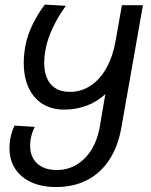

<svg xmlns="http://www.w3.org/2000/svg" viewBox="-20 -572 640 812"><path d="M20 54Q20 34 23.5 15Q26 1 30.8 -14.2Q35.5 -29.5 42 -41L127 -35Q114 -9.5 110 15.5Q107.5 28 107.5 44.5Q107.5 91.5 137 119.2Q166.5 147 220 147Q266 147 303.8 124.5Q341.5 102 366.8 61.2Q392 20.5 401.5 -33L425.5 -174Q391.5 -142 346.5 -125.2Q301.5 -108.5 252 -108.5Q198.5 -108.5 160 -132.5Q121.5 -156.5 101 -201Q80.5 -245.5 80.5 -305.5Q80.5 -340 87 -376Q95 -422 118.5 -469.5Q142 -517 169.5 -552.5L258.5 -547.5Q187.5 -447.5 172 -360Q167 -332 167 -306.5Q167 -247.5 195 -215.5Q223 -183.5 275.5 -183.5Q324 -183.5 363.5 -209.8Q403 -236 430.2 -284.8Q457.5 -333.5 469 -400L495.5 -550H584.5L493 -31Q479 48 442 104.2Q405 160.5 348 189.8Q291 219 217.5 219Q157.5 219 113 199Q68.5 179 44.2 141.8Q20 104.5 20 54Z"/></svg>

Font: JuliaMono
Style: Italic
Weight: 400
Italic angle: -9°
Monospace: yes
Designer: cormullion
Foundry: corm
Version: Version 0.057; ttfautohint (v1.8.4)